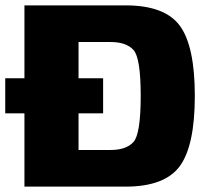

<svg xmlns="http://www.w3.org/2000/svg" viewBox="-30 -695 775 715"><path d="M-10.5 -273H354V-403.5H-10.5ZM61 0H437.5Q583.5 0 639.5 -76.2Q695.5 -152.5 695.5 -338Q695.5 -523 639.8 -599Q584 -675 437.5 -675H61ZM262.5 -136.5V-538.5H382Q440 -538.5 467 -509Q494 -479.5 494 -338Q494 -196 467 -166.2Q440 -136.5 382 -136.5Z"/></svg>

Font: Anybody Thin ExtraBold
Style: Regular
Weight: 800
Version: Version 1.113;gftools[0.9.25]